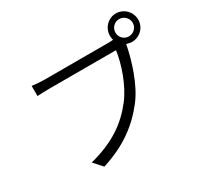

<svg xmlns="http://www.w3.org/2000/svg" viewBox="-175 -1047 1350 1299"><g transform="rotate(-30 500.0 -397.5)"><path d="M806 -715C806 -753 836 -783 873 -783C910 -783 941 -753 941 -715C941 -678 910 -648 873 -648C836 -648 806 -678 806 -715ZM763 -715C763 -703 765 -692 768 -682L740 -680C696 -680 285 -680 232 -680C199 -680 162 -683 135 -687V-608C160 -609 192 -611 231 -611C285 -611 693 -611 750 -611C737 -513 689 -369 617 -277C533 -169 421 -84 228 -35L288 32C472 -26 589 -117 680 -234C759 -335 808 -498 829 -604L831 -613C844 -608 858 -605 873 -605C934 -605 984 -654 984 -715C984 -777 934 -827 873 -827C812 -827 763 -777 763 -715Z"/></g></svg>

Font: Noto Sans CJK HK DemiLight
Style: Regular
Weight: 350
Designer: Ryoko NISHIZUKA 西塚涼子 (kana, bopomofo & ideographs); Paul D. Hunt (Latin, Greek & Cyrillic); Sandoll Communications 산돌커뮤니
Foundry: Adobe
Version: Version 2.004;hotconv 1.0.118;makeotfexe 2.5.65603